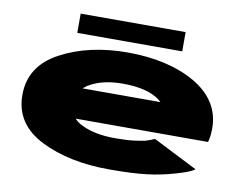

<svg xmlns="http://www.w3.org/2000/svg" viewBox="-80 -857 1235 973"><g transform="rotate(10 537.0 -370.0)"><path d="M539 7V-154Q437 -154 370 -186.5Q302 -217 302 -288Q302 -363 368 -397.5Q434 -433 530 -433Q628 -433 686 -406.5Q720 -391 735 -374H278V-217H1008Q1017 -247 1017 -288Q1017 -430 879 -512Q739 -593 529 -593Q331 -593 186 -516Q40 -439 40 -289Q40 -139 187 -65.5Q332 7 539 7ZM539 -154V7Q659 7 730.5 -2Q801 -10 872.5 -31Q944 -50.5 970 -69.5L741 -185.5Q716 -174.5 693.5 -168Q670 -163 634.5 -158.5Q600 -154 539 -154ZM259.5 -646.5H799.5V-745.5H259.5Z"/></g></svg>

Font: Anybody ExtraExpanded Black
Style: Regular
Weight: 900
Width: 8
Version: Version 1.113;gftools[0.9.25]